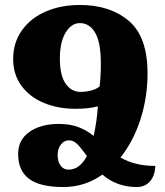

<svg xmlns="http://www.w3.org/2000/svg" viewBox="-20 -743 666 773"><path d="M605 -75Q604 -36 584 -13Q564 10 530 10Q451 10 392 -40Q322 10 235 10Q141 10 97 -23Q53 -56 53 -123Q53 -180 98.5 -212Q144 -244 216 -244Q262 -244 295 -231.5Q328 -219 357 -196Q370 -253 374 -315Q339 -305 283 -305Q214 -305 157 -328.5Q100 -352 66.5 -397.5Q33 -443 33 -505Q33 -571 68 -620.5Q103 -670 164 -696.5Q225 -723 302 -723Q423 -723 498.5 -659Q574 -595 574 -448Q574 -351 545.5 -262.5Q517 -174 465 -109Q523 -75 605 -75ZM381 -395Q386 -437 386 -486Q386 -573 363 -611.5Q340 -650 302 -650Q267 -650 244 -611.5Q221 -573 221 -507Q221 -440 244 -406.5Q267 -373 305 -373Q325 -373 346.5 -378.5Q368 -384 381 -395ZM330 -115Q305 -149 290.5 -163.5Q276 -178 257 -178Q238 -178 225 -161Q212 -144 212 -119Q212 -92 224 -76Q236 -60 256 -60Q301 -60 330 -115Z"/></svg>

Font: Noto Serif Armenian Black Narrow
Style: Regular
Weight: 900
Width: 4
Designer: Monotype Design team
Foundry: Monotype Imaging Inc.
Version: Version 1.000